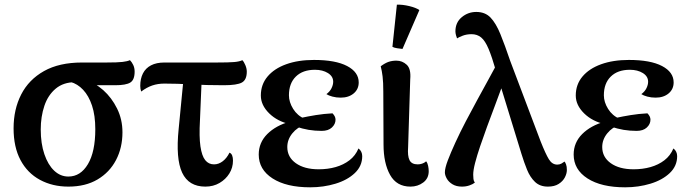

<svg xmlns="http://www.w3.org/2000/svg" viewBox="-20 -783 2931 820"><path d="M272 14Q204 14 150.5 -15Q97 -44 67.5 -99.5Q38 -155 38 -235Q38 -316 70.5 -379.5Q103 -443 168 -479.5Q233 -516 330 -516H434Q482 -516 503 -518.5Q524 -521 535 -526Q543 -518 549 -505.5Q555 -493 555 -477Q555 -442 536.5 -430.5Q518 -419 472 -419H351L301 -432Q251 -432 218 -404.5Q185 -377 169.5 -331Q154 -285 154 -230Q154 -170 169.5 -124.5Q185 -79 211.5 -54Q238 -29 272 -29Q324 -29 355.5 -82Q387 -135 387 -231Q387 -290 373 -332Q359 -374 335 -399.5Q311 -425 281 -433L344 -440Q385 -430 421 -398Q457 -366 480 -319.5Q503 -273 503 -218Q503 -152 475.5 -99.5Q448 -47 396.5 -16.5Q345 14 272 14Z M857 14Q786 14 758 -45.5Q730 -105 743 -232L765 -459H842L834 -269Q830 -199 836 -158Q842 -117 856.5 -99Q871 -81 894 -81Q914 -81 931.5 -94.5Q949 -108 960 -131Q968 -128 971.5 -119Q975 -110 975 -97Q975 -67 959.5 -42Q944 -17 917.5 -1.5Q891 14 857 14ZM583 -392Q579 -403 579 -416Q579 -447 590.5 -469.5Q602 -492 625 -504Q648 -516 682 -516H905Q957 -516 980 -518Q1003 -520 1015 -526Q1022 -519 1028 -504.5Q1034 -490 1034 -477Q1034 -442 1013 -430.5Q992 -419 936 -419Q860 -419 798 -422.5Q736 -426 682 -426Q654 -426 630.5 -418Q607 -410 583 -392Z M1305 17Q1203 17 1144 -21Q1085 -59 1085 -123Q1085 -174 1121.5 -210.5Q1158 -247 1219 -264L1221 -252Q1165 -264 1129.5 -299Q1094 -334 1094 -375Q1094 -422 1122.5 -456Q1151 -490 1202 -508.5Q1253 -527 1321 -527Q1413 -527 1462.5 -501Q1512 -475 1512 -431Q1512 -402 1490.5 -384Q1469 -366 1435 -366Q1416 -366 1399.5 -370.5Q1383 -375 1374 -381Q1389 -392 1396 -406.5Q1403 -421 1403 -434Q1403 -457 1380.5 -471Q1358 -485 1325 -485Q1273 -485 1243.5 -456Q1214 -427 1214 -376Q1214 -347 1232 -318Q1250 -289 1282 -275L1281 -249Q1250 -240 1228.5 -213.5Q1207 -187 1207 -155Q1207 -112 1243.5 -86Q1280 -60 1341 -60Q1380 -60 1413.5 -69.5Q1447 -79 1472.5 -98.5Q1498 -118 1511 -149Q1519 -143 1523 -134.5Q1527 -126 1527 -116Q1527 -74 1495.5 -44Q1464 -14 1413 1.5Q1362 17 1305 17ZM1354 -224Q1325 -224 1298 -228.5Q1271 -233 1247 -242L1263 -279Q1295 -286 1329 -291.5Q1363 -297 1400 -299Q1413 -286 1413 -272Q1413 -253 1397.5 -238.5Q1382 -224 1354 -224Z M1733 14Q1674 14 1646 -36Q1618 -86 1618 -166L1617 -391Q1617 -432 1614 -456.5Q1611 -481 1606 -500Q1625 -514 1640 -519Q1655 -524 1673 -524Q1698 -524 1717 -506.5Q1736 -489 1732 -444L1723 -155Q1720 -117 1729 -99Q1738 -81 1764 -81Q1773 -81 1782.5 -84Q1792 -87 1800 -94Q1806 -87 1808.5 -74.5Q1811 -62 1811 -52Q1811 -21 1787.5 -3.5Q1764 14 1733 14ZM1699 -574Q1689 -575 1676 -577Q1663 -579 1656 -583L1675 -763Q1699 -764 1728 -757Q1757 -750 1771 -740Z M2320 14Q2286 14 2265 -6Q2244 -26 2231 -58Q2218 -90 2207 -126L2098 -481Q2081 -540 2066.5 -574.5Q2052 -609 2035 -623Q2018 -637 1994 -637Q1973 -637 1956 -630.5Q1939 -624 1932 -619Q1930 -623 1927.5 -632.5Q1925 -642 1925 -649Q1925 -687 1952 -709.5Q1979 -732 2014 -732Q2052 -732 2075 -708Q2098 -684 2117 -637.5Q2136 -591 2159 -523L2289 -179Q2310 -126 2324 -103Q2338 -80 2360 -80Q2370 -80 2378 -84.5Q2386 -89 2391 -93Q2394 -90 2397.5 -81Q2401 -72 2401 -57Q2401 -42 2392.5 -25.5Q2384 -9 2366 2.5Q2348 14 2320 14ZM1953 14Q1929 14 1912.5 4Q1896 -6 1888 -20.5Q1880 -35 1880 -47Q1880 -65 1892.5 -98Q1905 -131 1925 -174.5Q1945 -218 1969.5 -265Q1994 -312 2019 -357.5Q2044 -403 2065 -441.5Q2086 -480 2099 -504L2144 -475Q2136 -447 2122.5 -409.5Q2109 -372 2092.5 -328.5Q2076 -285 2060 -241.5Q2044 -198 2030.5 -158Q2017 -118 2009 -87Q2001 -56 2001 -37Q2001 -27 2002 -18.5Q2003 -10 2008 -3Q1999 4 1984.5 9Q1970 14 1953 14Z M2650 17Q2548 17 2489 -21Q2430 -59 2430 -123Q2430 -174 2466.5 -210.5Q2503 -247 2564 -264L2566 -252Q2510 -264 2474.5 -299Q2439 -334 2439 -375Q2439 -422 2467.5 -456Q2496 -490 2547 -508.5Q2598 -527 2666 -527Q2758 -527 2807.5 -501Q2857 -475 2857 -431Q2857 -402 2835.5 -384Q2814 -366 2780 -366Q2761 -366 2744.5 -370.5Q2728 -375 2719 -381Q2734 -392 2741 -406.5Q2748 -421 2748 -434Q2748 -457 2725.5 -471Q2703 -485 2670 -485Q2618 -485 2588.5 -456Q2559 -427 2559 -376Q2559 -347 2577 -318Q2595 -289 2627 -275L2626 -249Q2595 -240 2573.5 -213.5Q2552 -187 2552 -155Q2552 -112 2588.5 -86Q2625 -60 2686 -60Q2725 -60 2758.5 -69.5Q2792 -79 2817.5 -98.5Q2843 -118 2856 -149Q2864 -143 2868 -134.5Q2872 -126 2872 -116Q2872 -74 2840.5 -44Q2809 -14 2758 1.5Q2707 17 2650 17ZM2699 -224Q2670 -224 2643 -228.5Q2616 -233 2592 -242L2608 -279Q2640 -286 2674 -291.5Q2708 -297 2745 -299Q2758 -286 2758 -272Q2758 -253 2742.5 -238.5Q2727 -224 2699 -224Z"/></svg>

Font: Arima SemiBold
Style: Regular
Weight: 600
Designer: Joana Correia and Natanael Gama
Foundry: NDISCOVER
Version: Version 1.101;gftools[0.9.23]